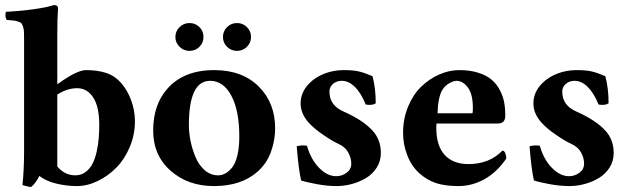

<svg xmlns="http://www.w3.org/2000/svg" viewBox="-20 -718 2470 751"><path d="M74.2 -127V-564.9Q74.2 -583.5 73.7 -594Q73.2 -604.5 70.1 -613.5Q66.9 -622.6 64 -626.5Q61 -630.4 51.3 -633.5Q41.5 -636.7 33 -637.7Q24.4 -638.7 5.9 -640.1Q-1.5 -653.3 2.9 -671.9Q56.2 -674.3 109.6 -681.6Q163.1 -689 190.9 -698.2Q207 -698.2 207 -685.1Q204.1 -647.9 204.1 -583V-388.2Q280.3 -443.8 316.9 -443.8Q360.8 -443.8 394.8 -432.9Q428.7 -421.9 454.1 -393.1Q478.5 -365.2 493.2 -325.2Q507.8 -285.2 507.8 -243.2Q507.8 -191.4 487.8 -143.6Q467.8 -95.7 435.5 -62.7Q403.3 -29.8 362.3 -10Q321.3 9.8 279.8 9.8Q240.7 9.8 200.7 0.2Q160.6 -9.3 133.8 -29.8Q120.6 -2.4 102.1 13.2Q90.8 13.2 67.9 5.9Q74.2 -56.2 74.2 -127ZM204.1 -348.1V-66.9Q232.9 -32.2 274.9 -32.2Q297.4 -32.2 314.7 -45.2Q332 -58.1 342 -77.9Q352.1 -97.7 358.2 -125.2Q364.3 -152.8 366.2 -177.7Q368.2 -202.6 368.2 -230Q368.2 -300.8 344.5 -336.9Q320.8 -373 282.2 -373Q242.7 -373 204.1 -348.1Z M852.1 -573.2Q852.1 -596.2 868.2 -612.1Q884.3 -627.9 907.2 -627.9Q929.7 -627.9 945.8 -612.1Q961.9 -596.2 961.9 -573.2Q961.9 -550.8 945.8 -534.9Q929.7 -519 907.2 -519Q884.3 -519 868.2 -534.9Q852.1 -550.8 852.1 -573.2ZM666 -573.2Q666 -596.2 682.4 -612.1Q698.7 -627.9 721.2 -627.9Q744.1 -627.9 760 -612.1Q775.9 -596.2 775.9 -573.2Q775.9 -550.8 760 -534.9Q744.1 -519 721.2 -519Q698.7 -519 682.4 -534.9Q666 -550.8 666 -573.2ZM801.8 -401.9Q718.8 -401.9 718.8 -229Q718.8 -199.2 725.3 -166.7Q731.9 -134.3 744.9 -103.3Q757.8 -72.3 780.8 -52.2Q803.7 -32.2 833 -32.2Q847.7 -32.2 861.3 -39.6Q875 -46.9 887.9 -62.7Q900.9 -78.6 908.4 -109.9Q916 -141.1 916 -184.1Q916 -285.6 884.8 -343.8Q853.5 -401.9 801.8 -401.9ZM579.1 -207Q579.1 -307.6 633.8 -370.1Q698.2 -443.8 817.9 -443.8Q927.2 -443.8 991.7 -379.9Q1056.2 -315.9 1056.2 -215.8Q1056.2 -169.4 1039.8 -124Q1023.4 -78.6 987.8 -46.9Q924.3 9.8 816.9 9.8Q714.8 9.8 647 -50.5Q579.1 -110.8 579.1 -207Z M1140.6 -146Q1162.6 -151.4 1180.7 -147.9Q1196.3 -93.8 1228.3 -61.3Q1260.3 -28.8 1294.9 -28.8Q1317.4 -28.8 1335.7 -42.2Q1354 -55.7 1354 -78.1Q1354 -100.1 1342 -121.8Q1330.1 -143.6 1302.7 -155.8Q1277.3 -167.5 1243.2 -191.4Q1209 -214.4 1187 -238.8Q1155.8 -273.4 1155.8 -314Q1155.8 -357.4 1189.9 -392.1Q1213.9 -416.5 1249.5 -430.2Q1285.2 -443.8 1324.7 -443.8Q1362.3 -443.8 1385.3 -438.2Q1408.2 -432.6 1437 -419.9Q1449.7 -373.5 1449.7 -314Q1436.5 -304.7 1410.6 -309.1Q1392.1 -354.5 1367.9 -378.2Q1343.8 -401.9 1316.9 -401.9Q1295.9 -401.9 1282.2 -389.6Q1268.6 -377.4 1268.6 -359.9Q1268.6 -306.2 1322.8 -282.2Q1401.4 -247.6 1439 -205.1Q1469.7 -170.4 1469.7 -119.1Q1469.7 -87.9 1453.6 -62.5Q1437.5 -37.1 1411.9 -21.7Q1386.2 -6.3 1356.4 1.7Q1326.7 9.8 1296.9 9.8Q1259.8 9.8 1218.8 2.2Q1177.7 -5.4 1157.7 -12.2Q1147.5 -58.1 1140.6 -146Z M1691.4 -274.9H1827.6Q1829.6 -276.9 1829.6 -295.9Q1829.6 -350.1 1809.8 -376Q1790 -401.9 1765.6 -401.9Q1754.9 -401.9 1738.5 -393.1Q1722.2 -384.3 1711.4 -368.2Q1693.4 -340.8 1691.4 -274.9ZM1945.3 -128.9Q1952.1 -128.9 1956.3 -119.1Q1960.4 -109.4 1960.4 -98.1Q1923.8 -44.4 1875.2 -17.3Q1826.7 9.8 1773.4 9.8Q1720.7 9.8 1685.1 -2Q1649.4 -14.2 1620.6 -40Q1589.4 -67.9 1573.2 -110.4Q1556.6 -152.3 1556.6 -198.2Q1556.6 -253.4 1576.2 -300.8Q1595.7 -348.1 1627.2 -378.7Q1658.7 -409.2 1697.8 -426.5Q1736.8 -443.8 1776.4 -443.8Q1818.8 -443.8 1851.3 -433.3Q1883.8 -422.9 1903.3 -406Q1922.9 -389.2 1935.3 -365.2Q1947.8 -341.3 1952.1 -317.4Q1956.5 -293.5 1956.5 -266.1Q1956.5 -234.9 1927.7 -234.9H1687.5Q1687.5 -232.4 1687 -227.5Q1686.5 -222.7 1686.5 -219.2Q1686.5 -147.5 1719.5 -111.8Q1752.4 -76.2 1812.5 -76.2Q1894 -76.2 1945.3 -128.9Z M2051.3 -146Q2073.2 -151.4 2091.3 -147.9Q2106.9 -93.8 2138.9 -61.3Q2170.9 -28.8 2205.6 -28.8Q2228 -28.8 2246.3 -42.2Q2264.6 -55.7 2264.6 -78.1Q2264.6 -100.1 2252.7 -121.8Q2240.7 -143.6 2213.4 -155.8Q2188 -167.5 2153.8 -191.4Q2119.6 -214.4 2097.7 -238.8Q2066.4 -273.4 2066.4 -314Q2066.4 -357.4 2100.6 -392.1Q2124.5 -416.5 2160.2 -430.2Q2195.8 -443.8 2235.4 -443.8Q2272.9 -443.8 2295.9 -438.2Q2318.8 -432.6 2347.7 -419.9Q2360.4 -373.5 2360.4 -314Q2347.2 -304.7 2321.3 -309.1Q2302.7 -354.5 2278.6 -378.2Q2254.4 -401.9 2227.5 -401.9Q2206.5 -401.9 2192.9 -389.6Q2179.2 -377.4 2179.2 -359.9Q2179.2 -306.2 2233.4 -282.2Q2312 -247.6 2349.6 -205.1Q2380.4 -170.4 2380.4 -119.1Q2380.4 -87.9 2364.3 -62.5Q2348.1 -37.1 2322.5 -21.7Q2296.9 -6.3 2267.1 1.7Q2237.3 9.8 2207.5 9.8Q2170.4 9.8 2129.4 2.2Q2088.4 -5.4 2068.4 -12.2Q2058.1 -58.1 2051.3 -146Z"/></svg>

Font: Linux Libertine G
Style: Bold
Weight: 700
Designer: Philipp H. Poll
Foundry: Philipp H. Poll
Version: Version 5.0.3